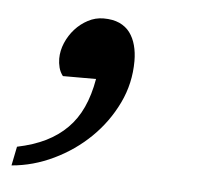

<svg xmlns="http://www.w3.org/2000/svg" viewBox="-89 -158 403 363"><g transform="rotate(5 112.5 24.0)"><path d="M159.2 -46.9Q159.2 -4.4 141.1 33.2Q123 70.8 93 100.1Q63 129.4 24.4 147.9Q-14.2 166.5 -55.2 169.9L-47.9 133.8Q-17.1 127.4 6.1 116Q29.3 104.5 46.1 87.6Q63 70.8 73.7 47.4Q84.5 23.9 89.8 -6.8H26.9Q21.5 -13.7 19.3 -22.2Q17.1 -30.8 17.1 -39.1Q17.1 -54.2 23.4 -69.1Q29.8 -84 40.3 -95.7Q50.8 -107.4 64.7 -114.7Q78.6 -122.1 94.2 -122.1Q111.8 -122.1 124.3 -116.5Q136.7 -110.8 144.3 -100.6Q151.9 -90.3 155.5 -76.7Q159.2 -63 159.2 -46.9Z"/></g></svg>

Font: Charis SIL APac
Style: Italic
Weight: 400
Italic angle: -11°
Foundry: SIL International
Version: Version 5.000